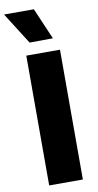

<svg xmlns="http://www.w3.org/2000/svg" viewBox="-129 -1034 548 1078"><g transform="rotate(-10 144.5 -494.5)"><path d="M91 -809 -23 -989H147L224 -810ZM60 0V-740H252V0Z"/></g></svg>

Font: Be Vietnam Pro Black
Style: Regular
Weight: 900
Designer: Lam Bao, Tony Le, Vietanh Nguyen
Foundry: Yellow Type Foundry
Version: Version 1.002; ttfautohint (v1.8.3)